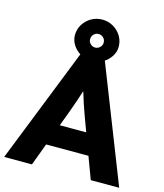

<svg xmlns="http://www.w3.org/2000/svg" viewBox="-133 -1023 960 1122"><g transform="rotate(15 347.0 -462.0)"><path d="M-1 0 276 -700H420L695 0H523L473 -134H217L167 0ZM299 -354 265 -263H425L391 -355Q380 -385 368 -421Q356 -457 346 -491Q335 -457 323.5 -423Q312 -389 299 -354ZM347 -673Q311 -673 281 -690Q251 -707 232.5 -735Q214 -763 214 -795Q214 -831 232.5 -860.5Q251 -890 281 -907Q311 -924 347 -924Q382 -924 412 -907Q442 -890 460.5 -860.5Q479 -831 479 -795Q479 -763 460.5 -735Q442 -707 412 -690Q382 -673 347 -673ZM347 -755Q363 -755 375.5 -767Q388 -779 388 -795Q388 -814 375.5 -825.5Q363 -837 347 -837Q330 -837 318 -825Q306 -813 306 -795Q306 -779 318 -767Q330 -755 347 -755Z"/></g></svg>

Font: Lexend Deca
Style: Bold
Weight: 700
Designer: Bonnie Shaver-Troup, Thomas Jockin
Foundry: Lexend
Version: Version 1.008; ttfautohint (v1.8.4.7-5d5b)